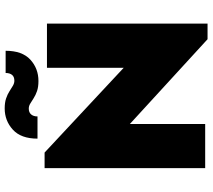

<svg xmlns="http://www.w3.org/2000/svg" viewBox="-62 -806 879 794"><g transform="rotate(-90 377.0 -409.5)"><path d="M611.3 9.8 260.7 -311.5V0H78.1V-664.1H142.6L493.2 -336.9V-654.3H675.8V9.8ZM438.5 -689.5Q414.1 -689.5 397 -695.3Q379.9 -701.2 367.2 -709.5Q354.5 -717.8 344.7 -723.6Q335 -729.5 324.2 -729.5Q308.6 -729.5 300.3 -719.7Q292 -710 292 -693.4H200.2Q200.2 -761.7 237.3 -795.4Q274.4 -829.1 325.2 -829.1Q349.6 -829.1 366.7 -823.2Q383.8 -817.4 396.5 -809.1Q409.2 -800.8 419.4 -794.9Q429.7 -789.1 439.5 -789.1Q456.1 -789.1 463.9 -798.8Q471.7 -808.6 471.7 -825.2H563.5Q563.5 -756.8 526.9 -723.1Q490.2 -689.5 438.5 -689.5Z"/></g></svg>

Font: Sen ExtraBold
Style: Regular
Weight: 800
Version: Version 2.000;gftools[0.9.31]